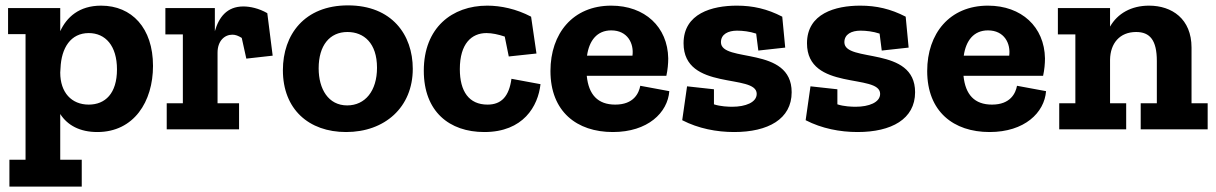

<svg xmlns="http://www.w3.org/2000/svg" viewBox="-20 -481 4523 714"><path d="M549 -236C549 -377 470 -460 356 -460C274 -460 228 -417 204 -365V-451H10V-354H75V113H15V213H284V113H204V-57C231 -15 277 10 342 10C478 10 549 -103 549 -236ZM415 -223C415 -133 371 -92 310 -92C246 -92 204 -137 204 -211L205 -227C208 -303 243 -358 310 -358C372 -358 415 -311 415 -223Z M885 -457C824 -457 794 -417 779 -365V-451H595V-353H660V-97H600V0H869V-97H789V-285C789 -329 815 -352 844 -352C856 -352 866 -348 879 -340L896 -263L994 -274L974 -432C943 -450 910 -457 885 -457Z M1515 -225C1515 -352 1437 -461 1274 -461C1112 -461 1032 -352 1032 -220C1032 -75 1128 10 1267 10C1411 10 1515 -82 1515 -225ZM1382 -229C1382 -143 1338 -89 1271 -89C1201 -89 1165 -150 1165 -227C1165 -312 1206 -362 1272 -362C1333 -362 1382 -321 1382 -229Z M1990 -168 1882 -188C1873 -123 1845 -92 1793 -92C1724 -92 1690 -141 1690 -224C1690 -319 1734 -358 1789 -358C1810 -358 1833 -353 1857 -345L1872 -271L1975 -282L1955 -419C1900 -448 1842 -460 1792 -460C1661 -460 1556 -378 1556 -218C1556 -66 1651 10 1781 10C1926 10 1981 -86 1990 -168Z M2469 -142 2361 -162C2356 -135 2337 -92 2268 -92C2203 -92 2169 -129 2162 -199H2458C2463 -222 2465 -244 2465 -264C2463 -381 2378 -460 2253 -460C2110 -460 2027 -356 2027 -217C2027 -66 2125 10 2259 10C2389 10 2463 -62 2469 -142ZM2332 -274H2163C2171 -330 2200 -368 2253 -368C2314 -368 2338 -319 2332 -274Z M2924 -138C2924 -312 2661 -246 2661 -324C2661 -354 2688 -367 2721 -367C2742 -367 2768 -364 2792 -356L2800 -293L2900 -304L2889 -419C2833 -448 2780 -460 2720 -460C2628 -460 2522 -431 2522 -320C2522 -141 2794 -209 2794 -132C2794 -100 2752 -84 2703 -84C2689 -84 2659 -85 2635 -93V-149L2535 -160L2517 -34C2577 -3 2645 10 2710 10C2836 10 2924 -38 2924 -138Z M3383 -138C3383 -312 3120 -246 3120 -324C3120 -354 3147 -367 3180 -367C3201 -367 3227 -364 3251 -356L3259 -293L3359 -304L3348 -419C3292 -448 3239 -460 3179 -460C3087 -460 2981 -431 2981 -320C2981 -141 3253 -209 3253 -132C3253 -100 3211 -84 3162 -84C3148 -84 3118 -85 3094 -93V-149L2994 -160L2976 -34C3036 -3 3104 10 3169 10C3295 10 3383 -38 3383 -138Z M3870 -142 3762 -162C3757 -135 3738 -92 3669 -92C3604 -92 3570 -129 3563 -199H3859C3864 -222 3866 -244 3866 -264C3864 -381 3779 -460 3654 -460C3511 -460 3428 -356 3428 -217C3428 -66 3526 10 3660 10C3790 10 3864 -62 3870 -142ZM3733 -274H3564C3572 -330 3601 -368 3654 -368C3715 -368 3739 -319 3733 -274Z M4471 0V-97H4411V-304C4411 -411 4338 -460 4253 -460C4187 -460 4136 -431 4108 -382V-451H3914V-353H3979V-97H3919V0H4168V-97H4108V-259C4109 -320 4144 -362 4205 -362C4256 -362 4282 -332 4282 -254V-97H4222V0Z"/></svg>

Font: Zilla Slab Bold
Style: Regular
Weight: 700
Designer: Typotheque.com
Foundry: Typotheque type foundry
Version: Version 1.3; 2018